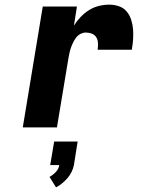

<svg xmlns="http://www.w3.org/2000/svg" viewBox="-20 -548 640 826"><path d="M78 0 164 -520H311L298 -438Q310 -457 326.5 -474.5Q343 -492 363 -504.5Q383 -517 405.5 -522.5Q428 -528 450 -528Q472 -528 492 -521Q512 -514 525 -498.5Q538 -483 544.5 -462.5Q551 -442 552.5 -421Q554 -400 552.5 -378Q551 -356 547 -334H400Q402 -348 401.5 -362Q401 -376 394.5 -387Q388 -398 375.5 -403Q363 -408 349 -408Q338 -408 327 -402.5Q316 -397 308.5 -387.5Q301 -378 295.5 -367Q290 -356 286 -345Q282 -334 279.5 -323Q277 -312 275 -301L225 0ZM221 258 193 213Q208 205 220.5 191.5Q233 178 235 162H196L213 61H314L298 162Q295 177 288 191.5Q281 206 270.5 218Q260 230 247.5 240.5Q235 251 221 258Z"/></svg>

Font: Iosevka SS04 Hv Ex Obl
Style: Regular
Weight: 900
Width: 7
Italic angle: -9°
Monospace: yes
Designer: Belleve Invis
Foundry: Belleve Invis
Version: Version 19.0.0; ttfautohint (v1.8.4)